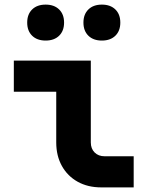

<svg xmlns="http://www.w3.org/2000/svg" viewBox="-20 -813 640 833"><path d="M419 0Q361 0 317 -24.5Q273 -49 248.5 -93Q224 -137 224 -195V-415H40V-550H374V-195Q374 -168 390.5 -151.5Q407 -135 434 -135H560V0ZM422 -637Q385 -637 363.5 -658Q342 -679 342 -715Q342 -751 363.5 -772Q385 -793 422 -793Q459 -793 480.5 -772Q502 -751 502 -715Q502 -679 480.5 -658Q459 -637 422 -637ZM178 -637Q141 -637 119.5 -658Q98 -679 98 -715Q98 -751 119.5 -772Q141 -793 178 -793Q215 -793 236.5 -772Q258 -751 258 -715Q258 -679 236.5 -658Q215 -637 178 -637Z"/></svg>

Font: NKDuy Mono ExtraBold
Style: Regular
Weight: 800
Monospace: yes
Designer: NKDuy
Foundry: NKDuy
Version: Version 2.251; ttfautohint (v1.8.4.7-5d5b)